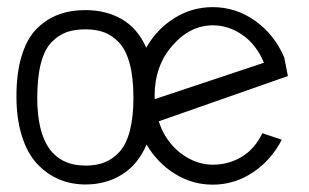

<svg xmlns="http://www.w3.org/2000/svg" viewBox="-20 -515 863 536"><path d="M716.8 -339.8Q696.3 -389.6 657.5 -417Q618.7 -444.3 574.2 -444.3Q510.7 -444.3 461.2 -387.7Q411.6 -331.1 411.6 -246.6Q411.6 -241.2 412.1 -238.3ZM84 -241.7Q84 -52.7 219.2 -52.7Q249 -52.7 272 -61.8Q294.9 -70.8 313.7 -91.3Q332.5 -111.8 342.5 -149.9Q352.5 -188 352.5 -241.7Q352.5 -297.9 342.3 -336.4Q332 -375 313 -395.5Q293.9 -416 271.2 -424.6Q248.5 -433.1 218.3 -433.1Q188 -433.1 165.5 -425Q143.1 -417 123.5 -396.7Q104 -376.5 94 -337.6Q84 -298.8 84 -241.7ZM388.2 -381.8Q418 -434.1 467 -464.6Q516.1 -495.1 573.7 -495.1Q638.7 -495.1 692.4 -456.8Q746.1 -418.5 773.4 -355L783.7 -302.7L423.3 -176.3Q430.7 -153.3 441.4 -135.7Q464.4 -98.1 500 -76.7Q535.6 -55.2 574.2 -55.2Q617.7 -55.2 654.3 -76.9Q690.9 -98.6 712.4 -143.1L766.6 -125Q737.3 -67.9 686 -33.7Q634.8 0.5 573.7 0.5Q517.1 0.5 468.5 -29.5Q419.9 -59.6 389.2 -111.3Q365.2 -55.7 320.6 -27.8Q275.9 0 219.2 0Q178.7 0 144.3 -14.6Q109.9 -29.3 83 -58.3Q56.2 -87.4 41 -135.5Q25.9 -183.6 25.9 -246.1Q25.9 -312 40.8 -360.1Q55.7 -408.2 82.8 -435.1Q109.9 -461.9 143.6 -474.4Q177.2 -486.8 218.8 -486.8Q275.9 -486.8 320.1 -461.4Q364.3 -436 388.2 -381.8Z"/></svg>

Font: LaylaRuqaa
Style: Regular
Weight: 400
Version: Version 2.0